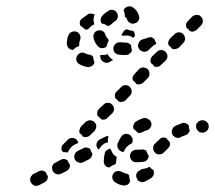

<svg xmlns="http://www.w3.org/2000/svg" viewBox="-20 -578 692 618"><path d="M77 0Q77 8 83 14Q87 19 94 20Q100 21 106 18L123 9Q129 6 132 1Q134 -4 134 -11Q132 -14 130 -17Q128 -21 127 -24Q125 -25 124 -26Q122 -27 120 -28Q116 -29 112 -29Q108 -28 105 -27L92 -20Q90 -19 87 -18Q85 -17 84 -15L83 -14Q77 -8 77 0ZM351 9Q344 5 342 -3Q340 -11 344 -18Q348 -25 356 -27Q364 -29 372 -25Q377 -22 383 -20Q387 -20 390 -18Q394 -16 396 -13Q396 -10 396 -8Q397 -1 399 5Q397 12 391 16Q384 20 377 19Q363 17 351 9ZM473 -12Q475 -15 475 -19Q476 -22 475 -25Q475 -28 474 -30Q473 -31 473 -31Q466 -35 462 -41Q460 -40 459 -40Q452 -36 444 -35Q441 -34 437 -34Q433 -31 429 -29Q422 -26 419 -18Q417 -10 421 -3Q422 1 425 4Q428 6 432 7Q436 9 440 8Q444 8 447 6Q458 1 468 -6Q471 -9 473 -12ZM203 -36Q206 -42 205 -48Q203 -51 201 -54Q199 -58 198 -61Q194 -65 188 -66Q182 -67 176 -64L158 -54Q155 -53 152 -50Q150 -46 148 -43Q147 -39 148 -35Q148 -31 150 -27Q152 -24 155 -21Q158 -19 161 -18Q165 -16 169 -17Q173 -17 177 -19L195 -28Q200 -31 203 -36ZM317 -84Q319 -91 324 -95Q330 -99 336 -99Q338 -94 340 -89Q344 -81 351 -76Q353 -74 356 -73Q354 -66 354 -59Q354 -56 353 -54Q353 -51 351 -49Q351 -49 351 -49Q343 -47 336 -42Q334 -40 332 -39Q324 -39 319 -45Q314 -51 314 -58Q314 -71 317 -84ZM272 -70Q275 -73 276 -77Q277 -79 277 -81Q277 -83 277 -85Q274 -88 273 -91Q271 -95 270 -99Q265 -102 259 -103Q253 -104 248 -101L230 -92Q226 -90 224 -87Q221 -84 220 -80Q219 -76 219 -72Q219 -68 221 -65Q225 -57 233 -55Q241 -52 248 -56L266 -65Q270 -67 272 -70ZM451 -92Q451 -93 451 -93Q451 -93 451 -93Q448 -95 444 -96Q440 -97 436 -97Q429 -96 420 -96Q420 -96 419 -96Q415 -96 412 -95Q408 -93 405 -91Q402 -88 400 -84Q399 -81 398 -77Q398 -69 404 -62Q409 -56 417 -56Q419 -56 420 -56Q431 -56 441 -57Q448 -58 453 -63Q458 -68 459 -76Q455 -81 453 -87Q452 -90 451 -92ZM527 -111Q528 -116 526 -121Q526 -121 525 -122Q520 -127 516 -133Q510 -136 503 -135Q497 -134 493 -129Q485 -121 479 -116Q473 -111 473 -102Q472 -94 478 -88Q480 -85 484 -83Q487 -81 491 -81Q495 -81 499 -82Q503 -83 506 -86Q512 -92 522 -102Q525 -105 527 -111ZM184 -88Q182 -91 179 -92Q179 -94 178 -96Q178 -98 178 -100Q178 -104 179 -108Q181 -111 184 -114L198 -128Q204 -134 212 -134Q221 -134 227 -128Q229 -126 230 -123Q231 -121 232 -118L219 -112Q212 -108 207 -102Q201 -95 198 -87Q198 -87 198 -87Q198 -87 198 -87Q191 -89 184 -88ZM365 -94Q362 -96 360 -100Q358 -103 358 -107Q357 -111 358 -115Q359 -118 361 -121Q364 -129 370 -138Q375 -145 383 -147Q391 -148 398 -144Q401 -142 403 -138Q406 -135 407 -131Q407 -127 407 -123Q406 -119 404 -116Q404 -116 403 -116Q396 -113 390 -107Q383 -101 380 -93Q379 -91 378 -89Q376 -89 375 -89Q373 -90 372 -90Q368 -91 365 -94ZM291 -117Q294 -125 301 -129L319 -138Q322 -139 324 -140Q327 -140 329 -140Q328 -135 327 -128Q327 -124 328 -120Q322 -119 316 -116Q308 -111 303 -104Q300 -100 297 -96Q296 -97 295 -99Q294 -100 293 -102Q289 -109 291 -117ZM585 -147Q582 -145 578 -143Q570 -141 562 -137Q559 -135 555 -134Q551 -134 547 -135Q543 -136 540 -139Q537 -141 535 -145Q531 -152 534 -160Q536 -168 543 -172Q553 -177 565 -181Q571 -184 578 -181Q585 -179 588 -173Q588 -172 588 -171Q588 -164 591 -157Q590 -156 590 -155Q590 -154 589 -154Q587 -150 585 -147ZM241 -171 255 -185Q258 -188 262 -189Q266 -191 270 -191Q274 -191 277 -189Q281 -188 284 -185Q290 -179 290 -171Q289 -162 284 -156L269 -142Q265 -138 259 -137Q253 -136 247 -138Q245 -141 243 -144Q240 -147 237 -149Q234 -154 236 -160Q237 -166 241 -171ZM422 -152Q422 -151 422 -151Q426 -150 431 -150Q435 -151 439 -153Q446 -157 451 -158Q455 -159 458 -161Q461 -163 464 -167Q466 -170 467 -174Q468 -178 467 -182Q465 -190 458 -194Q452 -199 443 -198Q431 -195 418 -187Q412 -183 410 -176Q407 -170 410 -163Q410 -163 410 -163Q417 -158 422 -152ZM640 -153Q643 -154 646 -157Q649 -160 650 -163Q652 -167 652 -171Q652 -179 646 -185Q640 -191 632 -191H631Q627 -191 623 -189Q619 -188 617 -185Q614 -182 612 -179Q611 -175 611 -171Q611 -163 617 -157Q622 -151 631 -151H632Q636 -151 640 -153ZM298 -227 313 -241Q316 -244 319 -246Q323 -247 327 -247Q331 -247 335 -246Q338 -244 341 -241Q347 -235 347 -227Q347 -219 341 -213L326 -199Q324 -196 320 -194Q316 -193 312 -193Q310 -193 308 -193Q306 -194 305 -195Q303 -198 300 -200Q297 -203 294 -205Q292 -211 293 -217Q294 -223 298 -227ZM356 -284 370 -298Q376 -304 384 -304Q393 -304 398 -298Q404 -292 404 -284Q404 -275 398 -270L384 -255Q379 -251 373 -250Q368 -249 362 -251Q360 -254 357 -257Q354 -260 351 -262Q349 -268 350 -274Q351 -280 356 -284ZM413 -340 427 -355Q433 -361 441 -361Q450 -360 456 -355Q461 -349 461 -340Q461 -332 455 -326L441 -312Q437 -308 431 -307Q425 -305 419 -308Q417 -311 414 -314Q412 -317 408 -319Q406 -324 407 -330Q409 -336 413 -340ZM236 -371Q229 -375 226 -383Q224 -391 228 -398Q232 -405 240 -408Q248 -410 255 -406Q261 -403 267 -402Q271 -402 274 -400Q278 -398 280 -395Q280 -393 280 -392Q281 -384 284 -378Q283 -370 276 -366Q270 -362 263 -362Q249 -364 236 -371ZM470 -397 485 -411Q490 -417 499 -417Q507 -417 513 -411Q519 -405 519 -397Q519 -389 513 -383L498 -369Q494 -364 488 -363Q482 -362 476 -364Q474 -368 472 -370Q469 -373 466 -375Q463 -381 465 -387Q466 -393 470 -397ZM344 -385Q338 -381 332 -378Q328 -376 324 -376Q320 -376 317 -377Q313 -378 310 -381Q307 -383 305 -387Q303 -390 303 -394Q302 -397 303 -401Q306 -401 309 -401Q318 -400 326 -404Q326 -404 326 -404Q329 -399 332 -395Q337 -389 344 -385ZM385 -401H384Q373 -401 363 -402Q355 -403 349 -409Q344 -416 345 -424Q346 -432 352 -437Q359 -443 367 -442Q375 -441 384 -441H385Q390 -441 394 -439Q399 -436 402 -432Q402 -425 404 -419Q404 -418 405 -416Q403 -410 397 -405Q392 -401 385 -401ZM482 -436Q483 -437 483 -437Q483 -437 483 -438Q483 -438 483 -438Q482 -441 481 -443Q478 -448 477 -452Q473 -456 468 -458Q462 -459 457 -457Q447 -453 438 -451Q430 -448 427 -441Q423 -434 425 -426Q428 -418 435 -414Q442 -410 450 -412Q453 -413 455 -414L469 -427Q475 -433 482 -436ZM197 -430Q195 -433 195 -437Q195 -451 200 -464Q202 -468 204 -471Q207 -474 211 -475Q214 -477 218 -477Q222 -477 226 -476Q234 -473 237 -466Q241 -458 238 -450Q235 -444 235 -437Q235 -435 235 -433Q235 -431 234 -429Q225 -427 219 -421Q216 -419 214 -417Q211 -418 207 -419Q204 -421 201 -423Q198 -426 197 -430ZM523 -447Q525 -451 527 -454L542 -468Q548 -474 556 -474Q564 -474 570 -468Q573 -465 574 -461Q576 -458 576 -454Q576 -450 574 -446Q573 -442 570 -440L556 -425Q551 -421 545 -420Q539 -419 534 -421Q532 -424 529 -427Q526 -430 523 -432Q522 -434 522 -436Q521 -438 521 -440Q522 -444 523 -447ZM330 -446Q329 -449 328 -452Q326 -455 324 -457Q321 -461 320 -464Q318 -473 312 -477Q305 -482 297 -480Q288 -479 284 -472Q279 -465 281 -457Q282 -449 286 -442Q290 -435 295 -429Q301 -423 309 -423Q317 -423 323 -428Q324 -435 327 -441Q328 -444 330 -446ZM385 -464 384 -463Q376 -463 370 -464Q373 -470 377 -476Q379 -479 382 -481Q385 -483 388 -484Q396 -480 405 -479Q407 -479 408 -479Q412 -476 413 -471Q415 -466 414 -461Q411 -459 409 -456Q405 -459 401 -461Q393 -464 385 -464ZM585 -510 599 -525Q602 -527 606 -529Q609 -530 613 -530Q617 -530 621 -529Q625 -527 627 -524Q633 -519 633 -510Q633 -502 627 -496L613 -482Q610 -479 606 -478Q603 -476 599 -476Q597 -476 595 -477Q593 -477 591 -478Q589 -481 586 -484Q583 -486 580 -489Q578 -494 579 -500Q580 -506 585 -510ZM253 -484Q253 -484 252 -484Q250 -486 248 -489Q243 -492 239 -495Q236 -501 237 -508Q239 -515 245 -519Q254 -526 263 -532Q268 -535 274 -534Q280 -534 285 -531Q285 -531 285 -531Q281 -523 281 -514Q281 -507 284 -500Q281 -499 278 -497Q270 -492 265 -485Q263 -484 260 -483Q257 -483 254 -483Q254 -483 253 -484ZM329 -543Q332 -546 336 -546Q340 -547 344 -546Q348 -545 351 -543Q354 -541 356 -537Q359 -534 359 -530Q360 -526 359 -522Q358 -519 356 -515Q354 -512 350 -510Q344 -505 338 -500Q336 -497 333 -496Q330 -495 327 -494Q325 -495 324 -496Q317 -501 308 -502Q308 -503 307 -503Q303 -509 304 -516Q305 -523 310 -528Q318 -537 329 -543ZM392 -557Q400 -559 407 -555Q414 -550 420 -543Q425 -536 427 -528Q430 -520 426 -512Q422 -505 414 -503Q406 -500 399 -504Q391 -508 389 -516Q388 -518 387 -520Q387 -520 386 -521Q385 -521 384 -522Q383 -523 382 -524Q382 -530 381 -535Q380 -540 378 -545Q378 -546 379 -547Q379 -547 379 -548Q384 -555 392 -557Z"/></svg>

Font: FRB American Cursive Dashed
Style: Bold Italic
Weight: 700
Italic angle: -25°
Version: Version 2.0;Modular Font Editor K font №1